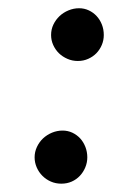

<svg xmlns="http://www.w3.org/2000/svg" viewBox="-20 -438 337 466"><path d="M231.9 -353Q231.9 -340.3 227.1 -328.9Q222.2 -317.4 213.9 -308.8Q205.6 -300.3 194.1 -295.2Q182.6 -290 168.9 -290Q155.3 -290 143.6 -295.2Q131.8 -300.3 123 -308.8Q114.3 -317.4 109.1 -328.9Q104 -340.3 104 -353Q104 -366.7 109.6 -378.4Q115.2 -390.1 124.5 -398.9Q133.8 -407.7 146.2 -412.8Q158.7 -418 171.9 -418Q184.6 -418 195.6 -412.8Q206.5 -407.7 214.6 -398.9Q222.7 -390.1 227.3 -378.4Q231.9 -366.7 231.9 -353ZM191.9 -56.2Q191.9 -43.5 187 -31.7Q182.1 -20 173.8 -11.2Q165.5 -2.4 154.1 2.7Q142.6 7.8 128.9 7.8Q115.2 7.8 103.5 2.7Q91.8 -2.4 83 -11.2Q74.2 -20 69.1 -31.7Q64 -43.5 64 -56.2Q64 -69.3 69.6 -81.3Q75.2 -93.3 84.5 -102.1Q93.8 -110.8 106.2 -116Q118.7 -121.1 131.8 -121.1Q144.5 -121.1 155.5 -116Q166.5 -110.8 174.6 -102.1Q182.6 -93.3 187.3 -81.3Q191.9 -69.3 191.9 -56.2Z"/></svg>

Font: Tai Heritage Pro
Style: Bold
Weight: 700
Designer: Faah Baccam, Walt Agee, Victor Gaultney, Annie Olsen, Eric Hays
Foundry: SIL International
Version: Version 2.600